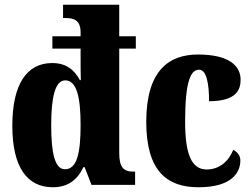

<svg xmlns="http://www.w3.org/2000/svg" viewBox="-20 -780 1064 810"><path d="M203 10C267 10 307 -22 332 -75H337L366 0H550V-56H543C502 -56 483 -73 483 -135V-575H553V-627H483V-760H246V-704H254C290 -704 320 -697 320 -643V-627H201V-575H320V-546C320 -509 320 -463 321 -442H317C294 -484 261 -514 200 -514C94 -514 32 -426 32 -250C32 -75 94 10 203 10ZM254 -66C212 -66 196 -132 196 -251C196 -368 212 -441 255 -441C305 -441 320 -366 320 -252C320 -135 305 -66 254 -66Z M817 10C959 10 994 -53 994 -103C994 -124 981 -139 964 -148C945 -100 906 -65 852 -65C786 -65 761 -134 761 -267C761 -436 784 -486 820 -486C852 -486 862 -424 862 -353C978 -353 995 -402 995 -444C995 -499 951 -550 815 -550C693 -550 597 -483 597 -266C597 -59 684 10 817 10Z"/></svg>

Font: Noto Serif Hebrew ExtraCondensed Black
Style: Regular
Weight: 900
Width: 2
Designer: Monotype Design Team
Foundry: Monotype Imaging Inc.
Version: Version 2.004